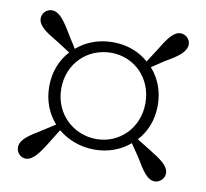

<svg xmlns="http://www.w3.org/2000/svg" viewBox="-62 -673 674 627"><g transform="rotate(10 275.5 -360.0)"><path d="M136 -360C136 -444 199 -503 277 -503C353 -503 415 -444 415 -360C415 -277 353 -217 277 -217C202 -217 136 -275 136 -360ZM96 -360C96 -312 113 -271 140 -241L98 -214C57 -189 30 -172 30 -146C30 -129 44 -114 61 -114C85 -114 105 -142 130 -183L156 -225C188 -198 231 -182 277 -182C321 -182 363 -197 394 -224L422 -183C447 -141 464 -114 489 -114C506 -114 521 -129 521 -146C521 -171 494 -189 453 -214L411 -240C439 -270 456 -311 456 -360C456 -408 439 -449 412 -479L454 -507C495 -530 521 -549 521 -574C521 -591 506 -605 489 -605C465 -605 447 -578 422 -537L395 -495C364 -523 322 -538 277 -538C231 -538 189 -523 157 -495L130 -538C105 -580 87 -606 62 -606C45 -606 30 -592 30 -574C30 -549 58 -531 99 -507L141 -480C113 -450 96 -408 96 -360Z"/></g></svg>

Font: Harano Aji Mincho
Style: Regular
Weight: 400
Foundry: Masamichi Hosoda
Version: HaranoAjiMincho-Regular version 20230610;ttx 4.39.4